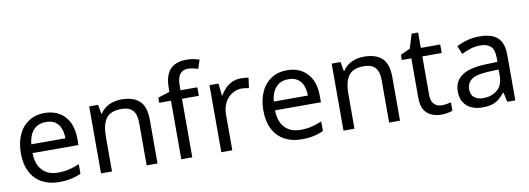

<svg xmlns="http://www.w3.org/2000/svg" viewBox="-60 -1133 4162 1512"><g transform="rotate(-10 2021.5 -377.5)"><path d="M292 -546C338 -546 378 -536 411 -516C444 -496 469 -468 487 -432C504 -395 513 -353 513 -304V-251H146C147 -190 163 -144 193 -113C222 -81 264 -65 317 -65C351 -65 381 -68 408 -75C434 -81 461 -90 489 -102V-25C462 -13 435 -4 408 1C381 7 350 10 313 10C262 10 218 0 179 -21C140 -42 109 -73 88 -114C66 -155 55 -205 55 -264C55 -323 65 -373 85 -415C104 -457 132 -489 168 -512C203 -535 245 -546 292 -546ZM291 -474C249 -474 216 -461 192 -434C167 -407 153 -369 148 -321H421C421 -352 416 -378 407 -401C398 -424 384 -442 365 -455C346 -468 321 -474 291 -474Z M907 -546C971 -546 1019 -531 1052 -500C1085 -469 1101 -418 1101 -349V0H1014V-343C1014 -386 1004 -419 985 -440C966 -461 935 -472 894 -472C835 -472 794 -455 771 -422C748 -389 737 -341 737 -278V0H649V-536H720L733 -463H738C750 -482 765 -497 783 -510C800 -522 820 -531 841 -537C862 -543 884 -546 907 -546Z M1514 -536V-468H1379V0H1291V-468H1197V-509L1291 -539V-570C1291 -616 1298 -653 1312 -682C1325 -711 1345 -732 1371 -745C1397 -758 1428 -765 1465 -765C1486 -765 1506 -763 1524 -760C1541 -756 1556 -752 1569 -747L1546 -678C1535 -681 1523 -685 1509 -688C1495 -691 1481 -693 1466 -693C1437 -693 1415 -683 1401 -664C1386 -644 1379 -613 1379 -571V-536H1514Z M1861 -546C1871 -546 1882 -546 1894 -545C1905 -544 1915 -542 1924 -540L1913 -459C1904 -461 1895 -463 1885 -464C1874 -465 1864 -466 1855 -466C1834 -466 1815 -462 1796 -453C1777 -444 1761 -432 1746 -417C1731 -401 1720 -382 1712 -360C1703 -338 1699 -313 1699 -286V0H1611V-536H1683L1693 -438H1697C1708 -458 1722 -476 1738 -493C1754 -509 1772 -522 1793 -532C1814 -541 1836 -546 1861 -546Z M2231 -546C2277 -546 2317 -536 2350 -516C2383 -496 2408 -468 2426 -432C2443 -395 2452 -353 2452 -304V-251H2085C2086 -190 2102 -144 2132 -113C2161 -81 2203 -65 2256 -65C2290 -65 2320 -68 2347 -75C2373 -81 2400 -90 2428 -102V-25C2401 -13 2374 -4 2347 1C2320 7 2289 10 2252 10C2201 10 2157 0 2118 -21C2079 -42 2048 -73 2027 -114C2005 -155 1994 -205 1994 -264C1994 -323 2004 -373 2024 -415C2043 -457 2071 -489 2107 -512C2142 -535 2184 -546 2231 -546ZM2230 -474C2188 -474 2155 -461 2131 -434C2106 -407 2092 -369 2087 -321H2360C2360 -352 2355 -378 2346 -401C2337 -424 2323 -442 2304 -455C2285 -468 2260 -474 2230 -474Z M2846 -546C2910 -546 2958 -531 2991 -500C3024 -469 3040 -418 3040 -349V0H2953V-343C2953 -386 2943 -419 2924 -440C2905 -461 2874 -472 2833 -472C2774 -472 2733 -455 2710 -422C2687 -389 2676 -341 2676 -278V0H2588V-536H2659L2672 -463H2677C2689 -482 2704 -497 2722 -510C2739 -522 2759 -531 2780 -537C2801 -543 2823 -546 2846 -546Z M3385 -62C3398 -62 3412 -63 3426 -66C3440 -68 3451 -70 3460 -73V-6C3451 -1 3437 2 3420 5C3403 8 3386 10 3370 10C3342 10 3316 5 3293 -5C3269 -14 3250 -31 3235 -55C3220 -79 3213 -113 3213 -156V-468H3137V-510L3214 -545L3249 -659H3301V-536H3456V-468H3301V-158C3301 -125 3309 -101 3325 -86C3340 -70 3360 -62 3385 -62Z M3770 -545C3835 -545 3884 -531 3915 -502C3946 -473 3962 -428 3962 -365V0H3898L3881 -76H3877C3862 -57 3846 -41 3830 -28C3813 -15 3795 -5 3774 1C3753 7 3727 10 3697 10C3665 10 3636 4 3611 -7C3585 -18 3565 -36 3550 -60C3535 -83 3528 -113 3528 -149C3528 -202 3549 -244 3591 -273C3633 -302 3698 -317 3785 -320L3876 -323V-355C3876 -400 3866 -431 3847 -448C3828 -465 3800 -474 3765 -474C3737 -474 3710 -470 3685 -462C3660 -453 3636 -444 3614 -433L3587 -499C3610 -512 3638 -523 3670 -532C3702 -541 3735 -545 3770 -545ZM3875 -262 3796 -259C3729 -256 3683 -246 3658 -227C3632 -208 3619 -182 3619 -148C3619 -118 3628 -96 3647 -82C3665 -68 3688 -61 3717 -61C3762 -61 3800 -74 3830 -99C3860 -124 3875 -162 3875 -214V-262Z"/></g></svg>

Font: NameLogos Sans
Style: Regular
Weight: 500
Version: Version 0.1